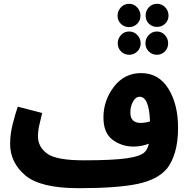

<svg xmlns="http://www.w3.org/2000/svg" viewBox="-20 -965 992 1006"><path d="M855 -82Q881 -114 897 -168Q913 -222 913 -296Q913 -418 862.5 -500Q812 -582 719 -582Q632 -582 577 -510.5Q522 -439 522 -350Q522 -268 570 -232.5Q618 -197 680 -197Q720 -197 760 -212Q754 -185 739 -169Q717 -146 643.5 -135.5Q570 -125 419 -125L393 21Q592 21 699 -1Q806 -23 855 -82ZM663 -375Q663 -408 677 -433Q691 -458 712 -458Q761 -458 766 -329Q740 -321 717 -321Q663 -321 663 -375ZM393 21 439 -11 419 -125Q274 -125 226.5 -160.5Q179 -196 179 -250Q179 -280 186.5 -312Q194 -344 201 -373L73 -406Q60 -368 46.5 -315Q33 -262 33 -211Q33 -114 112 -46.5Q191 21 393 21ZM657 -823Q681 -823 698.5 -840Q716 -857 716 -883Q716 -908 698.5 -926.5Q681 -945 657 -945Q631 -945 613.5 -926.5Q596 -908 596 -883Q596 -857 613.5 -840Q631 -823 657 -823ZM803 -824Q828 -824 845.5 -841Q863 -858 863 -883Q863 -909 845.5 -927Q828 -945 803 -945Q777 -945 760 -927Q743 -909 743 -883Q743 -858 760 -841Q777 -824 803 -824ZM657 -678Q682 -678 699.5 -695.5Q717 -713 717 -738Q717 -763 699.5 -781.5Q682 -800 657 -800Q631 -800 614 -781.5Q597 -763 597 -738Q597 -713 614 -695.5Q631 -678 657 -678ZM802 -678Q827 -678 844 -695.5Q861 -713 861 -738Q861 -763 844 -781.5Q827 -800 802 -800Q777 -800 759.5 -781.5Q742 -763 742 -738Q742 -713 759.5 -695.5Q777 -678 802 -678Z"/></svg>

Font: Noto Sans Arabic Condensed Extra
Style: Regular
Weight: 800
Width: 3
Designer: Nadine Chahine - Monotype Design Team
Foundry: Monotype Imaging Inc.
Version: Version 1.902